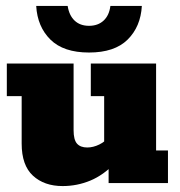

<svg xmlns="http://www.w3.org/2000/svg" viewBox="-20 -617 608 647"><path d="M191 10Q129 10 91 -25Q53 -60 53 -133V-293H3V-403H228V-178Q228 -146 239.5 -133Q251 -120 274 -120Q294 -120 314.5 -130Q335 -140 348 -157L331 -120V-293H286V-403H506V-110H546V0H346V-67L368 -68Q329 -27 284.5 -8.5Q240 10 191 10ZM280 -440Q194 -440 150 -483.5Q106 -527 102 -597H208Q213 -565 231.5 -547.5Q250 -530 280 -530Q310 -530 329 -547.5Q348 -565 352 -597H458Q454 -527 410 -483.5Q366 -440 280 -440Z"/></svg>

Font: Rokkitt Black
Style: Regular
Weight: 900
Designer: Vernon Adams
Foundry: Vernon Adams
Version: Version 3.103